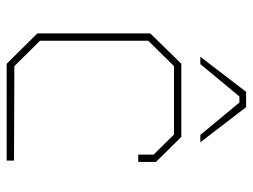

<svg xmlns="http://www.w3.org/2000/svg" viewBox="-111 -646 757 575"><g transform="rotate(90 267.5 -358.5)"><path d="M150 -580 255 -717H301L406 -580H384L287 -697H269L172 -580ZM171 0 80 -92V-430L171 -523H390L465 -447V-394H443V-440L383 -501H178L102 -424V-100L178 -23L461 -22V0Z"/></g></svg>

Font: Tomorrow Thin
Style: Regular
Weight: 250
Designer: Tony de Marco, Monica Rizzolli
Foundry: Just in Type
Version: Version 2.002